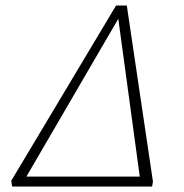

<svg xmlns="http://www.w3.org/2000/svg" viewBox="-20 -678 668 698"><path d="M32 0 39 -36H523L516 0ZM533 0H493L407 -632H423L55 0H24L21 -21L402 -658H441L536 -18Z"/></svg>

Font: Ysabeau Infant ExtraLight
Style: Italic
Weight: 250
Italic angle: -12°
Designer: Christian Thalmann (Catharsis Fonts)
Version: Version 2.001;gftools[0.9.30]; featfreeze: ss01,ss02,lnum